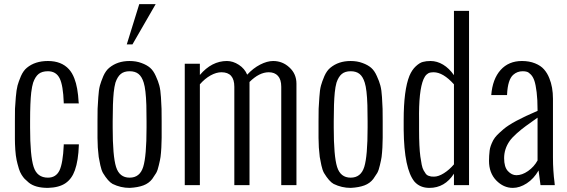

<svg xmlns="http://www.w3.org/2000/svg" viewBox="-20 -892 2734 925"><path d="M51.8 -222.2V-276.9V-308.1Q51.8 -354 52.2 -367.7Q52.7 -382.3 56.2 -423.8Q59.1 -459 64.5 -480Q69.3 -498 81.1 -525.9Q92.8 -551.8 109.4 -565.4Q148.9 -598.1 210.9 -598.1Q275.9 -598.1 312 -558.6Q328.1 -541 338.4 -513.7Q355 -471.7 358.9 -398.9Q358.9 -398.4 359.4 -396.5Q359.9 -394.5 359.9 -394H287.1V-397.9Q284.2 -480.5 267.6 -514.2Q250.5 -548.8 210.9 -548.8Q182.6 -548.8 166.3 -535.9Q149.9 -522.9 139.6 -493.7Q134.3 -477.1 130.4 -446.3Q125 -398.4 125 -308.1V-276.9Q125 -140.6 142.1 -87.9Q158.7 -36.1 210.9 -36.1Q249.5 -36.1 266.6 -70.8Q283.2 -106 287.1 -191.9V-196.8H359.9V-192.9Q357.4 -118.2 340.8 -71.8Q326.2 -30.3 295.4 -9.3Q264.6 11.7 210.9 13.2Q149.9 13.2 118.7 -12.2Q105.5 -23.4 98.6 -30.5Q91.8 -37.6 84 -50Q76.2 -62.5 71.3 -78.1Q63 -106 60.1 -120.6Q55.7 -141.6 53.7 -170.4Q51.8 -199.7 51.8 -222.2Z M618.2 -678.2H590.8L650.9 -872.1H730ZM449.7 -228V-276.9V-308.1Q449.7 -354 450.2 -367.7Q450.2 -368.7 453.6 -423.8Q455.6 -458 461.4 -480Q466.3 -498 478 -525.9Q489.7 -551.8 506.3 -565.4Q545.9 -598.1 604 -598.1Q636.2 -598.1 661.6 -588.4Q687.5 -579.1 703.4 -565.2Q719.2 -551.3 730.5 -525.9Q742.7 -499.5 747.6 -480Q753.4 -458 755.4 -423.8L758.3 -367.7Q758.8 -354 758.8 -308.1V-276.9V-228Q758.8 -210.9 757.3 -181.2Q755.9 -154.8 753.4 -135.7Q751.5 -121.6 745.1 -95.7Q740.2 -72.8 732.4 -58.6Q724.1 -44.9 713.4 -29.8Q697.3 -8.8 670.7 1.2Q644 11.2 604.5 13.2Q561.5 13.2 522.5 -5.9Q501 -17.6 476.1 -58.6Q468.3 -72.8 463.4 -95.7Q457 -126 455.6 -135.7Q453.6 -151.9 451.2 -181.2Q449.7 -210.9 449.7 -228ZM522.9 -308.1V-276.9Q522.9 -139.6 539.1 -87.9Q555.2 -36.1 604.5 -36.1Q653.8 -36.1 669.9 -87.9Q686 -139.6 686 -276.9V-308.1Q686 -343.3 685.1 -385.3Q682.6 -461.4 672.4 -493.7Q663.6 -522.5 647.5 -535.6Q631.3 -548.8 604.5 -548.8Q577.6 -548.8 561.8 -535.6Q545.9 -522.5 536.1 -493.7Q530.8 -474.6 527.8 -446.3Q522.9 -397.5 522.9 -308.1Z M942.9 0H870.1V-585H942.9V-530.8Q1000 -598.1 1073.2 -598.1Q1102.5 -598.1 1130.9 -579.6Q1158.7 -561.5 1170.9 -532.2Q1199.7 -563.5 1233.4 -580.8Q1267.1 -598.1 1295.9 -598.1Q1341.3 -598.1 1374.5 -566.9Q1408.2 -536.1 1408.2 -488.8V0H1335V-474.1Q1335 -508.8 1319.1 -526.4Q1303.2 -543.9 1274.9 -543.9Q1229 -543.9 1182.1 -497.1V0H1108.9V-474.1Q1108.9 -543.9 1046.9 -543.9Q1022 -543.9 994.4 -528.6Q966.8 -513.2 942.9 -485.8Z M1514.6 -228V-276.9V-308.1Q1514.6 -354 1515.1 -367.7Q1515.1 -368.7 1518.6 -423.8Q1520.5 -458 1526.4 -480Q1531.2 -498 1543 -525.9Q1554.7 -551.8 1571.3 -565.4Q1610.8 -598.1 1668.9 -598.1Q1701.2 -598.1 1726.6 -588.4Q1752.4 -579.1 1768.3 -565.2Q1784.2 -551.3 1795.4 -525.9Q1807.6 -499.5 1812.5 -480Q1818.4 -458 1820.3 -423.8L1823.2 -367.7Q1823.7 -354 1823.7 -308.1V-276.9V-228Q1823.7 -210.9 1822.3 -181.2Q1820.8 -154.8 1818.4 -135.7Q1816.4 -121.6 1810.1 -95.7Q1805.2 -72.8 1797.4 -58.6Q1789.1 -44.9 1778.3 -29.8Q1762.2 -8.8 1735.6 1.2Q1709 11.2 1669.4 13.2Q1626.5 13.2 1587.4 -5.9Q1565.9 -17.6 1541 -58.6Q1533.2 -72.8 1528.3 -95.7Q1522 -126 1520.5 -135.7Q1518.6 -151.9 1516.1 -181.2Q1514.6 -210.9 1514.6 -228ZM1587.9 -308.1V-276.9Q1587.9 -139.6 1604 -87.9Q1620.1 -36.1 1669.4 -36.1Q1718.8 -36.1 1734.9 -87.9Q1751 -139.6 1751 -276.9V-308.1Q1751 -343.3 1750 -385.3Q1747.6 -461.4 1737.3 -493.7Q1728.5 -522.5 1712.4 -535.6Q1696.3 -548.8 1669.4 -548.8Q1642.6 -548.8 1626.7 -535.6Q1610.8 -522.5 1601.1 -493.7Q1595.7 -474.6 1592.8 -446.3Q1587.9 -397.5 1587.9 -308.1Z M2167 -100.1V-485.8Q2114.7 -543.9 2068.8 -543.9Q2057.6 -543.5 2050.8 -542Q2043.9 -540.5 2035.4 -533Q2026.9 -525.4 2020.5 -510.7Q1996.6 -455.1 1999 -312V-266.1Q1999 -225.6 2000.5 -193.4Q2002 -161.1 2005.1 -138.2Q2008.3 -115.2 2011.7 -98.4Q2015.1 -81.5 2021 -71Q2026.9 -60.5 2031.7 -54.2Q2036.6 -47.9 2044.2 -45.2Q2051.8 -42.5 2056.9 -41.7Q2062 -41 2070.8 -41Q2092.3 -41 2118.4 -57.4Q2144.5 -73.7 2167 -100.1ZM2239.7 0H2167V-55.2Q2123 13.2 2048.8 13.2Q2003.9 13.2 1977.1 -16.6Q1926.8 -77.6 1924.8 -267.1V-313Q1924.8 -458 1952.6 -526.9Q1964.8 -555.7 1983.4 -572.8Q2002.4 -590.3 2017.6 -593.8Q2033.2 -598.1 2054.2 -598.1Q2085.4 -598.1 2114.7 -580.6Q2144 -563 2167 -529.8V-839.8H2239.7Z M2569.8 -119.1V-325.2Q2515.1 -286.1 2513.2 -284.7Q2491.7 -269 2469.7 -249.5Q2445.8 -228 2435.1 -212.4Q2408.7 -174.3 2408.7 -129.9Q2408.7 -87.4 2426.8 -67.9Q2445.3 -47.9 2467.8 -47.9Q2495.1 -47.9 2523.9 -67.9Q2553.2 -88.4 2569.8 -119.1ZM2652.8 0H2584L2574.7 -70.8Q2551.8 -30.8 2517.8 -8.8Q2483.9 13.2 2450.7 13.2Q2405.8 13.2 2370.6 -22.9Q2335.9 -59.1 2335.9 -117.2Q2335.9 -141.1 2338.9 -166.5Q2341.3 -188 2356.4 -216.8Q2364.3 -230.5 2374.8 -241.2Q2385.3 -252 2406.2 -270Q2449.2 -306.6 2569.8 -357.9V-362.8Q2569.8 -412.1 2565.4 -447.8Q2561 -483.4 2554.7 -502.4Q2548.3 -521.5 2537.8 -532.5Q2527.3 -543.5 2518.8 -546.1Q2510.3 -548.8 2498 -548.8Q2471.7 -548.8 2452.1 -531.2Q2426.3 -507.8 2422.9 -437V-434.1H2346.7Q2353 -511.7 2391.8 -554.9Q2430.7 -598.1 2494.6 -598.1Q2529.8 -598.1 2557.6 -586.9Q2585.4 -575.7 2601.1 -557.6Q2617.2 -539.1 2626.5 -515.1Q2644 -472.7 2644 -416V-134.8Q2644 -100.1 2646 -70.3Q2648.4 -34.7 2650.9 -19Z"/></svg>

Font: VL Oswald
Style: Light
Weight: 300
Designer: vernon adams
Foundry: vernon adams
Version: Version ; ttfautohint (v0.92.18-e454-dirty) -l 8 -r 50 -G 20